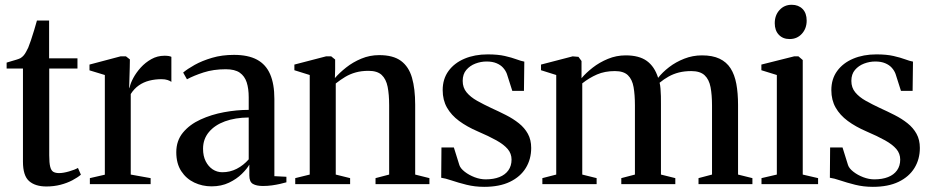

<svg xmlns="http://www.w3.org/2000/svg" viewBox="-20 -750 3793 782"><path d="M169 9.5Q123.5 9.5 98.5 -12.5Q73.5 -34.5 73.5 -91.5V-471H7V-495Q14.5 -497.5 25.2 -500.5Q36 -503.5 46.5 -506.8Q57 -510 63 -513Q70.5 -517.5 76 -523.8Q81.5 -530 86 -538.5Q90.5 -547 95 -556Q99.5 -567 106 -586Q112.5 -605 119 -626.8Q125.5 -648.5 130.5 -666.5H180V-512.5H295.5V-471H180.5V-117.5Q180.5 -86.5 184.5 -70.8Q188.5 -55 197.5 -50Q206.5 -45 220.5 -45Q237.5 -45 261 -51.8Q284.5 -58.5 297.5 -66L309.5 -38.5Q296 -27 274.8 -15.8Q253.5 -4.5 226.5 2.5Q199.5 9.5 169 9.5Z M346 0V-24.5L407 -38.5V-444.5L344.5 -463.5V-487L471 -520.5H493L509 -508L508.5 -476L506 -390L508.5 -395.5Q511.5 -411 523 -432.5Q534.5 -454 553.2 -474.8Q572 -495.5 596.5 -509.2Q621 -523 650 -523Q660.5 -523 667.2 -521.8Q674 -520.5 678 -518.5V-416.5Q673 -420.5 662.8 -424Q652.5 -427.5 638 -427.5Q611.5 -427.5 588 -421.5Q564.5 -415.5 545.5 -402.2Q526.5 -389 512.5 -367V-39L593.5 -24.5V0Z M841.5 9Q804 9 771.2 -6.5Q738.5 -22 718.2 -53Q698 -84 698 -130Q698 -177 725.2 -210Q752.5 -243 796.8 -263.2Q841 -283.5 892.5 -293Q944 -302.5 993 -302.5V-353.5Q993 -389 984.8 -414.5Q976.5 -440 956.5 -454Q936.5 -468 899.5 -468Q849.5 -468 809.2 -455Q769 -442 741.5 -427L726 -454.5Q743 -469 773 -485.8Q803 -502.5 843.5 -514.5Q884 -526.5 933 -526.5Q990.5 -526.5 1026.8 -507Q1063 -487.5 1080.2 -447.8Q1097.5 -408 1097.5 -347V-32.5L1146.5 -30V-7.5Q1136 -4.5 1120.8 -1Q1105.5 2.5 1087.8 5Q1070 7.5 1051 7.5Q1024.5 7.5 1010 -1Q995.5 -9.5 995.5 -35V-79.5Q986.5 -63 965.2 -42Q944 -21 912.8 -6Q881.5 9 841.5 9ZM885.5 -48.5Q917 -48.5 944.2 -62.5Q971.5 -76.5 993 -101V-271.5Q938 -271 896.2 -255.8Q854.5 -240.5 830.8 -212Q807 -183.5 807 -144Q807 -114.5 817.8 -93.2Q828.5 -72 846.2 -60.2Q864 -48.5 885.5 -48.5Z M1241.5 -39V-444.5L1179 -464V-487L1308 -520.5H1329L1345 -507.5V-468L1344 -432Q1362.5 -453.5 1390 -475.2Q1417.5 -497 1451.8 -511.2Q1486 -525.5 1524.5 -525.5Q1581.5 -525.5 1613.2 -502Q1645 -478.5 1658 -433.5Q1671 -388.5 1671 -323.5V-39L1729 -24.5V0H1509.5V-24.5L1565 -39V-321.5Q1565 -365 1558.8 -396.5Q1552.5 -428 1534.5 -444.8Q1516.5 -461.5 1481 -461.5Q1452 -461.5 1428.8 -455Q1405.5 -448.5 1386 -436.8Q1366.5 -425 1347.5 -410V-39L1406 -24.5V0H1182.5V-24.5Z M1952 11Q1914 11 1880 2.5Q1846 -6 1819.5 -15Q1793 -24 1777 -26L1778 -149.5H1828.5L1851 -77.5Q1855.5 -64 1872.8 -50.5Q1890 -37 1913 -28.2Q1936 -19.5 1958 -19.5Q1990.5 -19.5 2014 -28.8Q2037.5 -38 2050.5 -56.2Q2063.5 -74.5 2063.5 -100Q2063.5 -124.5 2047.8 -143Q2032 -161.5 2001.5 -178.5Q1971 -195.5 1925.5 -215Q1881.5 -234 1849.8 -257.5Q1818 -281 1800.5 -311.8Q1783 -342.5 1783 -383Q1783 -428.5 1806.8 -461Q1830.5 -493.5 1872 -511Q1913.5 -528.5 1966.5 -528.5Q2008 -528.5 2036.2 -522Q2064.5 -515.5 2083.2 -508.5Q2102 -501.5 2115.5 -499L2114 -380H2066.5L2044.5 -449Q2039.5 -462.5 2029.2 -474Q2019 -485.5 2002.2 -492.5Q1985.5 -499.5 1962 -499.5Q1938.5 -499.5 1916.2 -491Q1894 -482.5 1879.2 -465.2Q1864.5 -448 1864.5 -420.5Q1864.5 -393 1880.5 -373.8Q1896.5 -354.5 1923.2 -339.5Q1950 -324.5 1981 -310Q2012 -296 2041 -281.2Q2070 -266.5 2093.2 -248Q2116.5 -229.5 2130 -205Q2143.5 -180.5 2143.5 -147.5Q2143.5 -101.5 2121.5 -65.8Q2099.5 -30 2057 -9.5Q2014.5 11 1952 11Z M2189 0V-24.5L2245.5 -39V-444.5L2183.5 -464V-487L2312.5 -520.5L2336 -518.5L2348.5 -501.5V-431.5Q2366.5 -453 2394 -474.5Q2421.5 -496 2456 -510.2Q2490.5 -524.5 2528.5 -524.5Q2583 -524.5 2614.5 -501.8Q2646 -479 2660.5 -433Q2678 -455.5 2705.2 -476.5Q2732.5 -497.5 2767 -511Q2801.5 -524.5 2839 -524.5Q2882 -524.5 2910.5 -511Q2939 -497.5 2955.5 -471.8Q2972 -446 2979 -408.5Q2986 -371 2986 -322.5V-39L3044.5 -24.5V0H2825V-24.5L2880 -39V-320Q2880 -363.5 2874 -395Q2868 -426.5 2849.8 -443.5Q2831.5 -460.5 2795.5 -460.5Q2768 -460.5 2745.2 -454.8Q2722.5 -449 2703.2 -438.2Q2684 -427.5 2666.5 -413Q2669 -403.5 2670.2 -389Q2671.5 -374.5 2671.8 -358.2Q2672 -342 2672 -326.5V-39L2730.5 -24.5V0H2510.5V-24.5L2566 -39V-320.5Q2566 -364 2560.5 -395.2Q2555 -426.5 2537.5 -443.5Q2520 -460.5 2484.5 -460.5Q2443.5 -460.5 2411.8 -446.8Q2380 -433 2351.5 -410.5V-39L2410 -24.5V0Z M3081.5 0V-24.5L3144 -39V-444.5L3081 -464V-487L3214.5 -520.5H3232L3249.5 -505.5V-39L3312 -24.5V0ZM3195.5 -591Q3168.5 -591 3152 -608.5Q3135.5 -626 3135.5 -655.5Q3135.5 -688 3155 -709.2Q3174.5 -730.5 3204 -730.5H3205Q3232 -730.5 3248.8 -713.5Q3265.5 -696.5 3265.5 -666Q3265.5 -634 3246 -612.5Q3226.5 -591 3196.5 -591Z M3535 11Q3497 11 3463 2.5Q3429 -6 3402.5 -15Q3376 -24 3360 -26L3361 -149.5H3411.5L3434 -77.5Q3438.5 -64 3455.8 -50.5Q3473 -37 3496 -28.2Q3519 -19.5 3541 -19.5Q3573.5 -19.5 3597 -28.8Q3620.5 -38 3633.5 -56.2Q3646.5 -74.5 3646.5 -100Q3646.5 -124.5 3630.8 -143Q3615 -161.5 3584.5 -178.5Q3554 -195.5 3508.5 -215Q3464.5 -234 3432.8 -257.5Q3401 -281 3383.5 -311.8Q3366 -342.5 3366 -383Q3366 -428.5 3389.8 -461Q3413.5 -493.5 3455 -511Q3496.5 -528.5 3549.5 -528.5Q3591 -528.5 3619.2 -522Q3647.5 -515.5 3666.2 -508.5Q3685 -501.5 3698.5 -499L3697 -380H3649.5L3627.5 -449Q3622.5 -462.5 3612.2 -474Q3602 -485.5 3585.2 -492.5Q3568.5 -499.5 3545 -499.5Q3521.5 -499.5 3499.2 -491Q3477 -482.5 3462.2 -465.2Q3447.5 -448 3447.5 -420.5Q3447.5 -393 3463.5 -373.8Q3479.5 -354.5 3506.2 -339.5Q3533 -324.5 3564 -310Q3595 -296 3624 -281.2Q3653 -266.5 3676.2 -248Q3699.5 -229.5 3713 -205Q3726.5 -180.5 3726.5 -147.5Q3726.5 -101.5 3704.5 -65.8Q3682.5 -30 3640 -9.5Q3597.5 11 3535 11Z"/></svg>

Font: Merriweather 120pt Medium
Style: Regular
Weight: 500
Version: Version 2.100